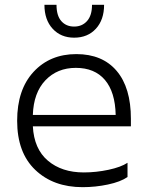

<svg xmlns="http://www.w3.org/2000/svg" viewBox="-20 -765 617 795"><path d="M508 -32Q479 -12 427 -1Q375 10 322 10Q201 10 126 -61.5Q51 -133 51 -265Q51 -394 119 -467.5Q187 -541 296 -541Q404 -541 463 -471.5Q522 -402 522 -273V-242H116Q121 -148 178.5 -99.5Q236 -51 327 -51Q378 -51 429.5 -62Q481 -73 508 -91ZM294 -484Q217 -484 168 -432.5Q119 -381 116 -289H459Q457 -384 414.5 -434Q372 -484 294 -484ZM287 -609Q232 -609 198 -646Q164 -683 164 -745H214Q214 -700 234 -677.5Q254 -655 287 -655Q320 -655 340.5 -678Q361 -701 361 -745H411Q411 -683 377 -646Q343 -609 287 -609Z"/></svg>

Font: Roundo
Style: Regular
Weight: 400
Designer: Namrata Goyal (Gurmukhi), Shiva Nallaperumal (Latin)
Foundry: Indian Type Foundry
Version: Version 1.000;PS 1.0;hotconv 1.0.88;makeotf.lib2.5.647800